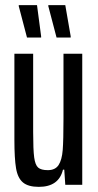

<svg xmlns="http://www.w3.org/2000/svg" viewBox="-20 -719 380 747"><path d="M36 -176V-510H109V-205Q109 -136 113 -106.5Q117 -77 128.5 -67Q140 -57 166 -57Q195 -57 208 -77Q221 -97 224 -135.5Q227 -174 227 -257V-510H300V0H234L230 -59H225Q209 8 131 8Q90 8 69.5 -9Q49 -26 42.5 -64Q36 -102 36 -176ZM85 -573 53 -695V-699H124L140 -578V-573ZM200 -573 168 -695V-699H234L255 -578V-573Z"/></svg>

Font: Saira Ultra Condensed Medium
Style: Regular
Weight: 500
Width: 1
Designer: Hector Gatti with collaboration of the Omnibus-Type team
Foundry: Omnibus-Type
Version: Version 1.001; ttfautohint (v1.8)